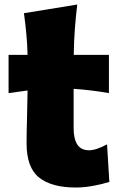

<svg xmlns="http://www.w3.org/2000/svg" viewBox="-20 -817 530 853"><path d="M316.4 16.1Q210 16.1 154.1 -27.8Q98.1 -71.8 98.1 -180.2Q98.1 -230 99.9 -286.1Q101.6 -342.3 102.5 -415L18.1 -403.3V-573.2H102.5Q101.1 -624 96.9 -667.7Q92.8 -711.4 86.4 -758.3L323.2 -796.9Q316.4 -739.3 312.5 -687.3Q308.6 -635.3 307.6 -573.2H463.9V-403.3Q424.8 -410.2 385 -415Q345.2 -419.9 307.1 -422.4V-248.5Q307.1 -200.2 323.5 -174.8Q339.8 -149.4 376.5 -149.4Q392.1 -149.4 413.3 -156.7Q434.6 -164.1 455.6 -175.8L465.8 -8.8Q441.9 -1 399.2 7.6Q356.4 16.1 316.4 16.1Z"/></svg>

Font: Pinar DS4-ExtraBold
Style: Regular
Weight: 800
Designer: Amin Abedi
Version: Version 2.000